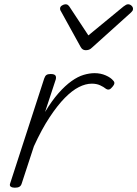

<svg xmlns="http://www.w3.org/2000/svg" viewBox="-20 -860 640 895"><path d="M49 15Q37 15 30 10Q23 5 28 -7L186 -494Q190 -506 196.5 -510.5Q203 -515 216 -515Q232 -515 237.5 -509Q243 -503 240 -490L190 -338Q222 -391 253 -426Q284 -461 313.5 -482Q343 -503 370 -511Q397 -519 421 -519Q449 -519 473 -508.5Q497 -498 508 -484Q514 -478 513 -471Q512 -464 504 -455Q496 -445 489 -443Q482 -441 474 -446Q463 -455 446.5 -462.5Q430 -470 408 -470Q379 -470 347.5 -454Q316 -438 282 -403.5Q248 -369 211 -313Q174 -257 138 -178L81 -4Q78 6 70.5 10.5Q63 15 49 15ZM577 -840Q586 -840 593 -833.5Q600 -827 600 -819Q600 -813 597.5 -809.5Q595 -806 591 -802L410 -639Q402 -631 395 -628.5Q388 -626 380 -626Q373 -626 367 -629Q361 -632 356 -641L266 -804Q263 -808 261.5 -812Q260 -816 260 -820Q260 -829 269 -834.5Q278 -840 285 -840Q292 -840 295.5 -837.5Q299 -835 303 -830L392 -695L556 -830Q563 -835 567.5 -837.5Q572 -840 577 -840Z"/></svg>

Font: Playwrite CU ExtraLight
Style: Regular
Weight: 250
Designer: Veronika Burian, José Scaglione
Foundry: TypeTogether
Version: Version 1.002